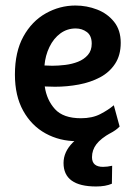

<svg xmlns="http://www.w3.org/2000/svg" viewBox="-20 -507 491 695"><path d="M258 4Q196 4 145 -24Q94 -52 64 -106Q34 -160 34 -237Q34 -319 64.5 -374.5Q95 -430 145.5 -458.5Q196 -487 253 -487Q294 -487 331.5 -472.5Q369 -458 393 -428Q417 -398 417 -352Q417 -307 396.5 -276Q376 -245 342 -227Q308 -209 265.5 -201Q223 -193 179 -193L142 -194Q149 -145 179 -112Q209 -79 273 -79Q314 -79 343 -94Q372 -109 392 -126L413 -49Q401 -36 378 -24Q355 -12 324.5 -4Q294 4 258 4ZM141 -270 169 -269Q191 -269 216 -272Q241 -275 262.5 -283.5Q284 -292 298 -308Q312 -324 312 -349Q312 -378 294.5 -391Q277 -404 254 -404Q223 -404 198.5 -386Q174 -368 159 -337Q144 -306 141 -270ZM328 168Q210 168 210 83Q210 43 243 9.5Q276 -24 334 -40L381 -26Q345 -6 329 15Q313 36 313 62Q313 97 353 97Q368 97 386 93L385 158Q362 168 328 168Z"/></svg>

Font: Kreon Light Medium
Style: Regular
Weight: 500
Version: Version 2.002